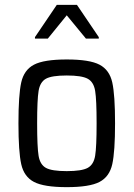

<svg xmlns="http://www.w3.org/2000/svg" viewBox="-20 -763 550 791"><path d="M56 0ZM56 -255Q56 -372 67.5 -423.5Q79 -475 120 -496.5Q161 -518 255 -518Q349 -518 390 -496.5Q431 -475 442.5 -423.5Q454 -372 454 -255Q454 -138 442.5 -86.5Q431 -35 390 -13.5Q349 8 255 8Q161 8 120 -13.5Q79 -35 67.5 -86.5Q56 -138 56 -255ZM378 -255Q378 -352 372 -388.5Q366 -425 341.5 -438.5Q317 -452 255 -452Q193 -452 169 -438.5Q145 -425 139 -388.5Q133 -352 133 -255Q133 -157 139 -121Q145 -85 169 -71.5Q193 -58 255 -58Q317 -58 341.5 -71.5Q366 -85 372 -121.5Q378 -158 378 -255ZM124 -604V-610L214 -743H297L387 -610V-604H334L255 -700L177 -604Z"/></svg>

Font: Assailand
Style: Regular
Weight: 400
Designer: Hector Gatti with collaboration of the Omnibus-Type team
Foundry: Omnibus-Type
Version: Version 0.072;October 19, 2019;FontCreator 12.0.0.2547 64-bi